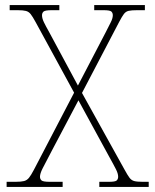

<svg xmlns="http://www.w3.org/2000/svg" viewBox="-20 -734 610 754"><path d="M6 0V-20H41Q63 -20 74.5 -23Q86 -26 94 -36Q102 -46 113 -67L271 -370L120 -647Q108 -669 100.5 -678.5Q93 -688 82 -691Q71 -694 49 -694H18V-714H213V-694H184Q157 -694 151 -688.5Q145 -683 145 -674Q145 -662 152.5 -646.5Q160 -631 173 -608L286 -398L395 -607Q406 -629 414.5 -645.5Q423 -662 423 -674Q423 -683 417.5 -688.5Q412 -694 386 -694H350V-714H549V-694H519Q497 -694 485.5 -691.5Q474 -689 466.5 -679Q459 -669 448 -648L302 -369L469 -68Q481 -46 488.5 -36Q496 -26 507 -23Q518 -20 540 -20H564V0H370V-20H408Q433 -20 438.5 -25.5Q444 -31 444 -40Q444 -52 435.5 -69Q427 -86 408 -120L288 -340L184 -143Q157 -92 147 -72Q137 -52 137 -40Q137 -31 143 -25.5Q149 -20 176 -20H226V0Z"/></svg>

Font: Noto Rashi Hebrew Thin
Style: Regular
Weight: 250
Version: Version 1.006